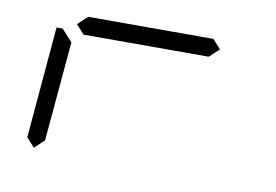

<svg xmlns="http://www.w3.org/2000/svg" viewBox="-58 -621 931 648"><g transform="rotate(10 408.0 -297.5)"><path d="M92 -64 64 -95 97 -477H118L127 -467L155 -436L125 -95ZM163 -500 196 -531H625L653 -500L620 -469H191Z"/></g></svg>

Font: DSEG7 Classic Mini
Style: Light Italic
Weight: 300
Italic angle: -5°
Designer: Keshikan(Twitter:@keshinomi_88pro)
Version: Version 0.46